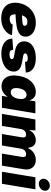

<svg xmlns="http://www.w3.org/2000/svg" viewBox="1130 -1950 833 3132"><g transform="rotate(90 1546.0 -384.5)"><path d="M276.4 11.7Q160.2 11.7 92.5 -47.6Q24.9 -106.9 24.9 -212.9Q24.9 -279.8 47.6 -340.8Q70.3 -401.9 113 -449.5Q155.8 -497.1 216.3 -524.9Q276.9 -552.7 352.5 -552.7Q414.6 -552.7 465.8 -533Q517.1 -513.2 547.6 -475.8Q578.1 -438.5 578.1 -385.3Q578.1 -322.8 533.9 -288.6Q489.7 -254.4 408.2 -239.7Q326.7 -225.1 214.4 -221.7Q214.4 -214.8 214.4 -208Q214.4 -172.4 230 -149.4Q245.6 -126.5 291.5 -126.5Q324.7 -126.5 349.1 -139.2Q373.5 -151.9 381.3 -175.8L555.7 -163.1Q531.7 -85.4 458.5 -36.9Q385.3 11.7 276.4 11.7ZM229.5 -328.1Q301.8 -329.1 338.6 -333.5Q375.5 -337.9 388.2 -346.4Q400.9 -355 400.9 -370.1Q400.9 -415 332 -415Q288.6 -415 264.6 -389.2Q240.7 -363.3 229.5 -328.1Z M857.4 9.8Q742.7 9.8 676.8 -39.1Q610.8 -87.9 609.9 -167.5V-169.9L791.5 -183.6Q795.4 -151.4 811 -137.2Q826.7 -123 868.2 -123Q884.3 -123 902.1 -126.5Q919.9 -129.9 932.6 -138.7Q945.3 -147.5 945.3 -163.6Q945.3 -176.3 933.8 -184.8Q922.4 -193.4 894 -198.2L800.3 -215.8Q729 -229.5 692.1 -267.3Q655.3 -305.2 655.3 -358.9Q655.3 -424.8 692.9 -467.8Q730.5 -510.7 792.5 -531.7Q854.5 -552.7 926.8 -552.7Q1038.6 -552.7 1100.6 -508.5Q1162.6 -464.4 1164.1 -390.6V-388.7L991.2 -376.5Q989.3 -403.3 973.6 -412.6Q958 -421.9 929.2 -421.9Q914.1 -421.9 896 -418Q877.9 -414.1 865 -404.8Q852.1 -395.5 852.1 -378.4Q852.1 -368.7 860.1 -359.9Q868.2 -351.1 892.6 -346.7L1001 -327.1Q1072.8 -314.5 1110.4 -281.5Q1147.9 -248.5 1147.9 -195.8Q1147.9 -145 1123.5 -106.4Q1099.1 -67.9 1057.6 -42Q1016.1 -16.1 964.1 -3.2Q912.1 9.8 857.4 9.8Z M1387.2 6.8Q1329.1 6.8 1285.2 -23.7Q1241.2 -54.2 1221.9 -116.2Q1202.6 -178.2 1218.3 -272.5Q1234.9 -371.6 1275.9 -433.3Q1316.9 -495.1 1370.6 -523.9Q1424.3 -552.7 1478.5 -552.7Q1539.1 -552.7 1572.5 -522.5Q1606 -492.2 1615.2 -450.2H1618.2L1633.8 -545.9H1829.1L1738.8 0H1544.4L1559.1 -89.8H1555.2Q1531.2 -48.3 1488 -20.8Q1444.8 6.8 1387.2 6.8ZM1484.4 -143.6Q1524.9 -143.6 1554 -178.5Q1583 -213.4 1592.3 -272.5Q1602.5 -333.5 1585 -367.9Q1567.4 -402.3 1526.9 -402.3Q1486.8 -402.3 1458.7 -367.9Q1430.7 -333.5 1420.4 -272.5Q1410.6 -211.9 1427.5 -177.7Q1444.3 -143.6 1484.4 -143.6Z M1838.4 0 1929.2 -545.9H2107.9L2100.1 -442.4Q2133.3 -503.9 2177.5 -528.3Q2221.7 -552.7 2267.6 -552.7Q2321.3 -552.7 2352.1 -521.7Q2382.8 -490.7 2394 -421.4Q2431.6 -496.1 2483.9 -524.4Q2536.1 -552.7 2587.9 -552.7Q2642.6 -552.7 2680.4 -528.3Q2718.3 -503.9 2734.9 -460.9Q2751.5 -418 2742.2 -361.8L2682.1 0H2485.8L2540 -324.7Q2551.8 -394.5 2495.1 -394.5Q2460.9 -394.5 2436.3 -371.1Q2411.6 -347.7 2405.8 -312L2354 0H2166.5L2220.7 -324.7Q2226.6 -360.4 2214.4 -377.4Q2202.1 -394.5 2175.8 -394.5Q2141.6 -394.5 2116.9 -371.1Q2092.3 -347.7 2086.4 -312L2034.7 0Z M2782.2 0 2872.6 -545.9H3068.8L2978.5 0ZM2979.5 -601.6Q2939.5 -601.6 2915.5 -627.9Q2891.6 -654.3 2897.5 -691.4Q2903.8 -729 2936.5 -755.1Q2969.2 -781.2 3009.3 -781.2Q3049.3 -781.2 3073.2 -755.1Q3097.2 -729 3090.8 -691.4Q3085 -654.3 3052.2 -627.9Q3019.5 -601.6 2979.5 -601.6Z"/></g></svg>

Font: Inter Black
Style: Italic
Weight: 900
Italic angle: -9.39999°
Designer: Rasmus Andersson
Foundry: rsms
Version: Version 4.000;git-a52131595